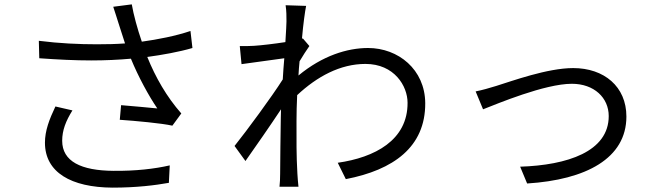

<svg xmlns="http://www.w3.org/2000/svg" viewBox="-20 -818 3040 880"><path d="M524 -709C531 -686 541 -656 553 -619C514 -616 470 -615 424 -615C343 -615 252 -619 158 -631L160 -551C244 -545 324 -541 398 -541C463 -541 524 -544 580 -549C614 -466 662 -378 701 -321C665 -325 591 -331 535 -336L529 -269C601 -264 722 -253 770 -242L811 -298C744 -374 693 -463 655 -557C722 -566 801 -580 862 -598L853 -676C785 -653 702 -637 630 -627C610 -685 592 -751 584 -798L499 -787C508 -761 517 -730 524 -709ZM312 -312 234 -330C206 -271 186 -219 186 -164C186 -28 306 41 496 42C607 42 692 31 754 20L758 -60C688 -44 602 -34 500 -35C352 -36 265 -78 265 -173C265 -221 282 -264 312 -312Z M1293 -720C1293 -709 1291 -672 1288 -625C1236 -617 1177 -610 1144 -608C1120 -607 1101 -606 1079 -607L1087 -524C1150 -533 1237 -545 1283 -551C1280 -519 1278 -486 1276 -454C1226 -375 1111 -219 1055 -149L1105 -80C1153 -148 1219 -243 1268 -317C1268 -301 1267 -287 1267 -277C1265 -168 1265 -117 1264 -21C1264 -5 1263 24 1261 38H1348C1346 20 1344 -5 1343 -23C1338 -112 1339 -173 1339 -264C1339 -300 1340 -340 1342 -382C1433 -467 1539 -525 1655 -525C1787 -525 1848 -424 1848 -347C1849 -175 1697 -96 1528 -72L1565 3C1783 -39 1930 -144 1929 -345C1928 -500 1805 -598 1667 -598C1572 -598 1458 -563 1348 -472C1349 -494 1351 -516 1353 -537C1368 -562 1385 -589 1398 -607L1368 -642C1368 -642 1367 -642 1367 -641H1364C1370 -710 1378 -766 1383 -791L1289 -794C1293 -769 1293 -742 1293 -720Z M2160 -399 2194 -317C2258 -342 2477 -434 2601 -434C2703 -434 2770 -370 2770 -286C2770 -123 2580 -61 2364 -54L2396 23C2666 6 2851 -92 2851 -284C2851 -421 2749 -506 2607 -506C2489 -506 2325 -446 2254 -424C2222 -414 2190 -405 2160 -399Z"/></svg>

Font: DAIFUKU Sans JP
Style: Regular
Weight: 400
Designer: Original font ‘Source Han Sans JP’ : Ryoko NISHIZUKA  (kana, bopomofo & ideographs); Paul D. Hunt (Latin, Greek & Cyrill
Foundry: Daifuku
Version: Version 1.001